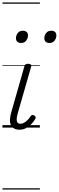

<svg xmlns="http://www.w3.org/2000/svg" viewBox="-20 -1030 475 1550"><path d="M138 17Q111 17 93.5 7Q76 -3 67.5 -21.5Q59 -40 60.5 -66.5Q62 -93 72 -127L177 -495Q180 -506 186.5 -510.5Q193 -515 208 -515Q222 -515 228.5 -509.5Q235 -504 232 -494L122 -111Q115 -86 114.5 -68Q114 -50 121.5 -40.5Q129 -31 145 -31Q161 -31 176 -40Q191 -49 204.5 -63Q218 -77 227 -92Q232 -99 239 -101.5Q246 -104 257 -97Q267 -91 268 -83.5Q269 -76 264 -69Q253 -49 234.5 -29.5Q216 -10 191.5 3.5Q167 17 138 17ZM150 -683Q132 -683 120.5 -692.5Q109 -702 109 -721Q109 -745 123.5 -763.5Q138 -782 165 -782Q183 -782 194.5 -772.5Q206 -763 206 -744Q206 -721 191.5 -702Q177 -683 150 -683ZM379 -683Q361 -683 349.5 -692.5Q338 -702 338 -721Q338 -745 352.5 -763.5Q367 -782 394 -782Q412 -782 423.5 -772.5Q435 -763 435 -744Q435 -721 420.5 -702Q406 -683 379 -683ZM0 490H302V500H0ZM0 -20H302V0H0ZM0 -505H302V-500H0ZM0 -1010H302V-1000H0Z"/></svg>

Font: Playwrite TZ Guides
Style: Regular
Weight: 400
Designer: Veronika Burian, José Scaglione
Foundry: TypeTogether
Version: Version 1.003